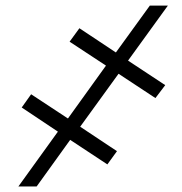

<svg xmlns="http://www.w3.org/2000/svg" viewBox="-20 -675 657 695"><path d="M409.1 -408 270.2 -216.3 403.4 -127.8 368.6 -79.9 234 -168.7 112.6 0H46.5L189.6 -198.5L58.6 -285.9L92.7 -333.8L225.9 -246.1L363.6 -437.5L231.9 -524.1L267.4 -572.8L399.5 -485.1L522.4 -654.8H587.7L443.5 -455.6L578.1 -366.8L542.6 -320Z"/></svg>

Font: Inter P Light
Style: Italic
Weight: 300
Italic angle: 9.39999°
Designer: Rasmus Andersson
Foundry: rsms
Version: Version 3.018;git-588b23468